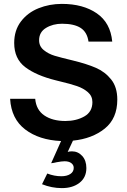

<svg xmlns="http://www.w3.org/2000/svg" viewBox="-20 -710 651 987"><path d="M295 196Q324 196 341.5 184.5Q359 173 359 153Q359 138 346.5 128.5Q334 119 312 119Q298 119 271 124Q256 128 243 129L294 15Q181 10 109.5 -44.5Q38 -99 32 -202H161Q166 -145 208 -116.5Q250 -88 316 -88Q372 -88 413.5 -111.5Q455 -135 455 -185Q455 -216 432 -236Q409 -256 375.5 -267.5Q342 -279 287 -292L267 -297Q166 -322 109.5 -365Q53 -408 53 -489Q53 -554 87.5 -599.5Q122 -645 178 -667.5Q234 -690 298 -690Q407 -690 477.5 -641.5Q548 -593 557 -496H435Q428 -545 394.5 -566.5Q361 -588 299 -588Q252 -588 216.5 -566.5Q181 -545 181 -503Q181 -472 205 -452.5Q229 -433 260.5 -423.5Q292 -414 355 -399Q425 -382 472.5 -361.5Q520 -341 551.5 -301.5Q583 -262 583 -198Q583 -101 518.5 -49Q454 3 355 13L328 71Q336 68 350 68Q381 68 402.5 91.5Q424 115 424 154Q424 202 389 229.5Q354 257 298 257Q246 257 196 237L223 182Q259 196 295 196Z"/></svg>

Font: Teachers SemiBold
Style: Regular
Weight: 600
Designer: Alfredo Marco Pradil & Chank Diesel
Version: Version 0.009